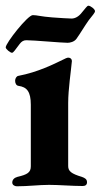

<svg xmlns="http://www.w3.org/2000/svg" viewBox="-22 -650 353 673"><path d="M20 -465C25 -465 31 -475 47 -496C53 -504 60 -509 70 -509C97 -509 193 -500 215 -500C223 -500 238 -503 246 -514C259 -532 274 -558 289 -579C302 -596 311 -605 311 -611C311 -618 295 -630 288 -630C283 -630 278 -621 264 -605C254 -592 241 -585 229 -585C216 -585 191 -587 161 -589C121 -592 108 -597 93 -597C75 -597 -2 -499 -2 -484C-2 -478 14 -465 20 -465ZM37 3C76 3 115 -2 150 -2C185 -2 230 2 268 2C277 2 283 -2 283 -11C283 -22 276 -26 265 -30C228 -41 217 -50 217 -68V-289C217 -337 227 -402 230 -436C230 -443 225 -448 217 -448C214 -448 206 -445 197 -440C168 -426 111 -397 42 -384C36 -383 31 -375 31 -367C31 -358 35 -350 43 -349C72 -345 86 -329 86 -283V-67C86 -45 73 -38 39 -30C28 -27 21 -20 21 -10C21 -2 29 3 37 3Z"/></svg>

Font: EB Garamond
Style: Bold
Weight: 700
Designer: Georg Duffner and Octavio Pardo
Foundry: Georg Duffner
Version: Version 1.000;PS 001.000;hotconv 1.0.88;makeotf.lib2.5.64775